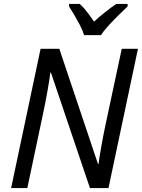

<svg xmlns="http://www.w3.org/2000/svg" viewBox="-20 -964 727 984"><path d="M37 0 188 -714H284L482 -124H485Q487 -142 491 -165.5Q495 -189 499.5 -215.5Q504 -242 509.5 -269Q515 -296 520 -321L604 -714H687L536 0H441L241 -592H238Q236 -576 232.5 -552.5Q229 -529 224 -501.5Q219 -474 213.5 -444.5Q208 -415 202 -388L120 0ZM411 -784Q403 -810 389 -836.5Q375 -863 360.5 -887.5Q346 -912 334 -931V-944H388Q400 -934 412.5 -919.5Q425 -905 437.5 -888Q450 -871 462 -853Q491 -880 521 -903.5Q551 -927 576 -944H634V-931Q618 -916 591 -889.5Q564 -863 538 -835Q512 -807 498 -784Z"/></svg>

Font: Noto Sans Display
Style: Italic
Weight: 400
Italic angle: -12°
Designer: Monotype Design Team
Foundry: Monotype Imaging Inc.
Version: Version 2.003